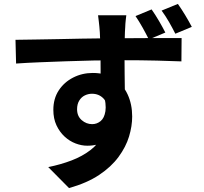

<svg xmlns="http://www.w3.org/2000/svg" viewBox="-20 -870 1040 979"><path d="M624 -792Q623 -784 621 -766.5Q619 -749 618.5 -731.5Q618 -714 617 -706Q616 -686 615.5 -652Q615 -618 615 -577Q615 -536 615.5 -494.5Q616 -453 616.5 -416.5Q617 -380 617 -356L493 -399Q493 -418 493 -449Q493 -480 493 -517.5Q493 -555 492.5 -592Q492 -629 491 -659Q490 -689 489 -705Q487 -735 484 -759Q481 -783 480 -792ZM59 -667Q104 -668 159.5 -668.5Q215 -669 276 -670.5Q337 -672 396.5 -673Q456 -674 507.5 -674.5Q559 -675 597 -675Q635 -675 680 -675.5Q725 -676 769 -676Q813 -676 849 -676Q885 -676 906 -676L905 -557Q858 -559 780.5 -561Q703 -563 593 -563Q525 -563 455 -561.5Q385 -560 316 -557.5Q247 -555 183 -552.5Q119 -550 62 -546ZM600 -372Q600 -290 580.5 -236Q561 -182 522 -154.5Q483 -127 425 -127Q396 -127 365.5 -138.5Q335 -150 309.5 -173.5Q284 -197 268 -231Q252 -265 252 -310Q252 -367 279.5 -409Q307 -451 353 -474.5Q399 -498 453 -498Q519 -498 563.5 -468Q608 -438 631 -388Q654 -338 654 -276Q654 -227 638 -174Q622 -121 584.5 -70Q547 -19 485.5 22Q424 63 332 89L226 -18Q290 -31 345 -52Q400 -73 441.5 -105Q483 -137 506.5 -184Q530 -231 530 -296Q530 -345 507 -368.5Q484 -392 449 -392Q430 -392 412.5 -383.5Q395 -375 384 -357Q373 -339 373 -313Q373 -278 396.5 -257.5Q420 -237 450 -237Q474 -237 493 -252.5Q512 -268 517.5 -303Q523 -338 507 -397ZM753 -822Q772 -795 791 -762.5Q810 -730 823 -704L739 -669Q724 -699 707 -729.5Q690 -760 671 -788ZM887 -850Q906 -823 925 -791.5Q944 -760 958 -733L874 -698Q859 -728 841.5 -758.5Q824 -789 804 -816Z"/></svg>

Font: Noto Sans SC
Style: Bold
Weight: 700
Designer: Ryoko NISHIZUKA  (kana, bopomofo & ideographs); Paul D. Hunt (Latin, Greek & Cyrillic); Sandoll Communications , Soo-you
Foundry: Adobe
Version: Version 2.004-H2;hotconv 1.0.118;makeotfexe 2.5.65603